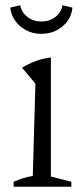

<svg xmlns="http://www.w3.org/2000/svg" viewBox="-20 -712 311 732"><path d="M32 0V-19Q48 -26 66 -32Q84 -38 105 -41L115 -393L64 -454Q89 -469 116 -479Q143 -489 174 -493V-39L252 -19V0ZM137 -583Q105 -583 79 -597Q53 -611 37.5 -633.5Q22 -656 19 -683L57 -692Q62 -665 84.5 -647.5Q107 -630 138 -630Q169 -630 191.5 -647.5Q214 -665 218 -692L256 -683Q254 -656 238.5 -633.5Q223 -611 197 -597Q171 -583 137 -583Z"/></svg>

Font: Piazzolla 24pt Light
Style: Regular
Weight: 300
Designer: Juan Pablo del Peral
Foundry: Huerta Tipografica
Version: Version 2.005